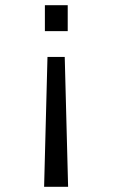

<svg xmlns="http://www.w3.org/2000/svg" viewBox="-20 -520 440 740"><path d="M241 -400H153V-500H241ZM229.5 -300.5 242.5 200H150L163 -300.5Z"/></svg>

Font: Trispace SemiCondensed Light
Style: Regular
Weight: 300
Width: 4
Designer: Tyler Finck
Foundry: Etcetera Type Company
Version: Version 1.210; ttfautohint (v1.8.3)